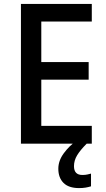

<svg xmlns="http://www.w3.org/2000/svg" viewBox="-20 -734 544 981"><path d="M449 0H87V-714H449V-624H191V-417H433V-327H191V-91H449ZM358 115Q358 160 401 160Q416 160 426.5 157.5Q437 155 445 153V218Q432 222 417.5 224.5Q403 227 384 227Q331 227 304.5 200.5Q278 174 278 128Q278 87 306 49Q334 11 370 -14L423 0Q390 33 374 59.5Q358 86 358 115Z"/></svg>

Font: Noto Sans Sinhala UI SemiCondensed Medium
Style: Regular
Weight: 500
Width: 4
Designer: Jelle Bosma - Monotype Design Team
Foundry: Monotype Imaging Inc.
Version: Version 2.006; ttfautohint (v1.8.4.7-5d5b)